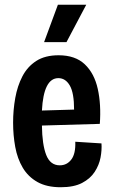

<svg xmlns="http://www.w3.org/2000/svg" viewBox="-20 -773 476 806"><path d="M235 13Q176 13 137 -9Q98 -31 75.5 -69Q53 -107 44 -156Q35 -205 35 -258Q35 -311 44 -361.5Q53 -412 74 -452.5Q95 -493 132 -517Q169 -541 226 -541Q296 -541 336 -503Q376 -465 390.5 -399.5Q405 -334 399 -253L156 -246Q157 -166 174 -122.5Q191 -79 231 -79Q261 -79 279.5 -103.5Q298 -128 296 -178L406 -171Q408 -143 402 -111.5Q396 -80 377.5 -51.5Q359 -23 324.5 -5Q290 13 235 13ZM225 -445Q163 -445 156 -309L291 -313Q291 -383 273 -414Q255 -445 225 -445ZM259 -596H165L223 -753H342Z"/></svg>

Font: Bricolage Grotesque 10pt Condensed SemiBold
Style: Regular
Weight: 600
Width: 3
Designer: Mathieu Triay
Foundry: Atelier Triay
Version: Version 1.000; ttfautohint (v1.8.4.7-5d5b);gftools[0.9.32]